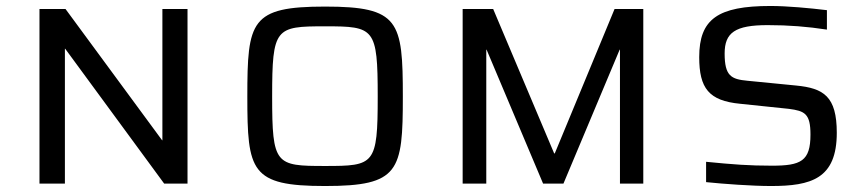

<svg xmlns="http://www.w3.org/2000/svg" viewBox="-20 -614 2893 642"><path d="M112 0H197V-451H198L529 0H607V-584H523V-145H522L199 -584H112Z M1067 8C1315 8 1327 -41 1327 -291C1327 -544 1315 -592 1067 -592C818 -592 807 -544 807 -291C807 -41 818 8 1067 8ZM1067 -59C901 -59 890 -63 890 -291C890 -521 901 -526 1067 -526C1232 -526 1243 -521 1243 -291C1243 -63 1232 -59 1067 -59Z M1527 0H1606V-448H1607L1796 0H1864L2052 -448H2053V0H2131V-584H2035L1835 -101H1833L1629 -584H1527Z M2558 8C2692 8 2778 -16 2778 -170C2778 -292 2734 -319 2642 -328L2479 -344C2425 -349 2403 -360 2403 -435C2403 -505 2438 -530 2547 -530C2617 -530 2680 -525 2745 -515V-580C2687 -587 2612 -594 2556 -594C2380 -594 2318 -550 2318 -423C2318 -319 2350 -277 2455 -267L2618 -250C2671 -243 2690 -234 2690 -164C2690 -75 2658 -60 2561 -60C2485 -60 2432 -64 2341 -73V-5C2399 1 2495 8 2558 8Z"/></svg>

Font: Saira UNSAM SC
Style: Regular
Weight: 400
Designer: Hector Gatti with collaboration of the Omnibus-Type team
Foundry: Omnibus-Type
Version: Version 1.072;PS 001.072;hotconv 1.0.88;makeotf.lib2.5.64775